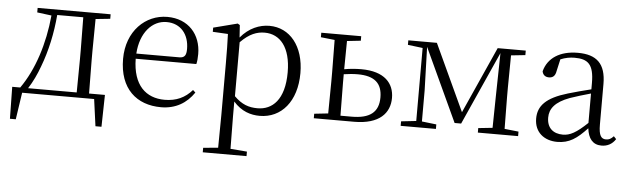

<svg xmlns="http://www.w3.org/2000/svg" viewBox="-49 -705 3751 1145"><g transform="rotate(5 1826.5 -133.0)"><path d="M136 -485 222 -474C206 -303 155 -145 74 -30H26L29 161H64L88 0H519L541 161H577L581 -30H486L484 -227V-285L486 -476L573 -485V-512H136ZM412 -30H121C148 -72 170 -119 187 -166C224 -263 247 -371 256 -480H412L414 -285V-227Z M920 14C1008 14 1073 -26 1117 -91L1102 -105C1060 -57 1008 -32 938 -32C826 -32 747 -102 745 -261H1108C1112 -277 1114 -297 1114 -321C1114 -438 1038 -526 912 -526C781 -526 670 -420 670 -254C670 -74 775 14 920 14ZM746 -292C754 -418 824 -495 910 -495C996 -495 1045 -431 1045 -346C1045 -309 1036 -292 1003 -292Z M1511 14C1640 14 1731 -91 1731 -261C1731 -422 1645 -526 1523 -526C1464 -526 1401 -501 1351 -441L1346 -515L1333 -523L1189 -486V-461L1280 -456C1282 -406 1283 -351 1283 -282V30L1281 225L1192 233V260H1454V233L1355 225L1353 30V-58C1401 -3 1457 14 1511 14ZM1354 -413C1407 -467 1452 -483 1498 -483C1590 -483 1655 -409 1655 -259C1655 -94 1582 -30 1494 -30C1442 -30 1400 -44 1354 -90Z M1834 0H2075C2227 0 2288 -71 2288 -161C2288 -248 2231 -316 2091 -316C2057 -316 2023 -313 1989 -307L1991 -476L2073 -485V-512H1834V-485L1917 -476L1919 -285V-227L1917 -36L1834 -27ZM1989 -277C2017 -281 2044 -284 2072 -284C2173 -284 2219 -243 2219 -158C2219 -69 2166 -29 2058 -29H1991C1990 -84 1989 -170 1989 -227Z M2444 0H2565V-27L2478 -37V-223L2470 -483L2673 -45H2712L2909 -484L2904 -222L2901 -36L2816 -27V0H3057V-27L2973 -36L2971 -227V-285L2973 -476L3058 -485V-512H2890L2711 -113L2526 -512H2355V-485L2444 -474V-37L2354 -27V0Z M3557 13C3592 13 3621 -2 3641 -33L3626 -49C3610 -32 3598 -26 3581 -26C3552 -26 3537 -45 3537 -111V-354C3537 -476 3481 -526 3369 -526C3262 -526 3190 -479 3169 -398C3173 -377 3187 -365 3209 -365C3232 -365 3247 -376 3252 -407L3268 -478C3297 -490 3325 -495 3352 -495C3432 -495 3468 -466 3468 -354V-316C3423 -305 3374 -292 3330 -279C3202 -241 3155 -190 3155 -114C3155 -31 3215 14 3292 14C3364 14 3409 -18 3470 -83C3477 -23 3504 13 3557 13ZM3468 -115C3402 -52 3364 -32 3322 -32C3264 -32 3226 -64 3226 -126C3226 -179 3258 -221 3344 -253C3381 -266 3425 -279 3468 -291Z"/></g></svg>

Font: Noto Serif KR Light
Style: Regular
Weight: 300
Designer: Ryoko NISHIZUKA 西塚涼子 (kana & ideographs); Frank Grießhammer (Latin, Greek & Cyrillic); Wenlong ZHANG 张文龙 (bopomofo); San
Foundry: Adobe
Version: Version 2.001;hotconv 1.1.0;makeotfexe 2.6.0